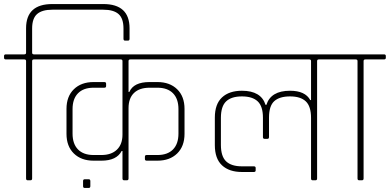

<svg xmlns="http://www.w3.org/2000/svg" viewBox="-29 -892 1929 950"><path d="M230 -872H482Q612 -872 612 -752V-700Q612 -691 604 -691H590Q582 -691 582 -700V-751Q582 -801 557.5 -822.5Q533 -844 482 -844H230Q179 -844 154.5 -822.5Q130 -801 130 -751V-631Q130 -623 139 -623H231Q240 -623 240 -615V-606Q240 -598 231 -598H139Q130 -598 130 -590V-9Q130 0 122 0H108Q100 0 100 -9V-590Q100 -598 91 -598H0Q-9 -598 -9 -606V-615Q-9 -623 0 -623H91Q100 -623 100 -631V-752Q100 -872 230 -872Z M418 29Q418 38 410 38H390Q382 38 382 29V4Q382 -5 390 -5H410Q418 -5 418 4ZM607 -590V-437H611Q632 -486 711 -486H750Q811 -486 847.5 -450.5Q884 -415 884 -353V-230Q884 -168 847.5 -132.5Q811 -97 750 -97H697Q688 -97 688 -105V-117Q688 -125 697 -125H750Q800 -125 827 -152.5Q854 -180 854 -231V-352Q854 -403 827 -430.5Q800 -458 750 -458H711Q661 -458 634 -432Q607 -406 607 -357V-9Q607 0 599 0H585Q577 0 577 -9V-145H573Q548 -97 473 -97H434Q373 -97 336.5 -132.5Q300 -168 300 -230V-353Q300 -415 336.5 -450.5Q373 -486 434 -486H487Q496 -486 496 -478V-466Q496 -458 487 -458H434Q384 -458 357 -430.5Q330 -403 330 -352V-231Q330 -180 357 -152.5Q384 -125 434 -125H473Q522 -125 549.5 -151.5Q577 -178 577 -226V-590Q577 -598 568 -598H229Q220 -598 220 -606V-615Q220 -623 229 -623H955Q964 -623 964 -615V-606Q964 -598 955 -598H616Q607 -598 607 -590Z M1406 -443Q1481 -443 1506 -397H1510V-590Q1510 -598 1501 -598H953Q944 -598 944 -606V-615Q944 -623 953 -623H1641Q1650 -623 1650 -615V-606Q1650 -598 1641 -598H1549Q1540 -598 1540 -590V-9Q1540 0 1532 0H1518Q1510 0 1510 -9V-309Q1510 -366 1484 -390.5Q1458 -415 1406 -415Q1354 -415 1328 -391.5Q1302 -368 1302 -310V-214Q1302 -205 1294 -205H1280Q1272 -205 1272 -214V-310Q1272 -366 1246 -390.5Q1220 -415 1168 -415Q1116 -415 1090 -390.5Q1064 -366 1064 -309V-175Q1064 -118 1090 -93.5Q1116 -69 1168 -69H1227Q1236 -69 1236 -61V-49Q1236 -41 1227 -41H1168Q1105 -41 1069.5 -74Q1034 -107 1034 -174V-310Q1034 -377 1069.5 -410Q1105 -443 1168 -443Q1263 -443 1285 -373H1289Q1311 -443 1406 -443Z M1762 0H1748Q1740 0 1740 -9V-590Q1740 -598 1731 -598H1640Q1631 -598 1631 -606V-615Q1631 -623 1640 -623H1871Q1880 -623 1880 -615V-606Q1880 -598 1871 -598H1779Q1770 -598 1770 -590V-9Q1770 0 1762 0Z"/></svg>

Font: Rajdhani Light
Style: Regular
Weight: 300
Designer: Satya Rajpurohit, Jyotish Sonowal
Foundry: Indian Type Foundry
Version: Version 1.201;PS 1.0;hotconv 1.0.78;makeotf.lib2.5.61930; tt